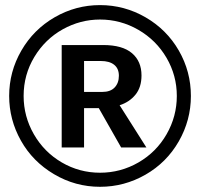

<svg xmlns="http://www.w3.org/2000/svg" viewBox="-20 -718 777 746"><path d="M721.7 -345.2Q721.7 -251 674.6 -168.7Q627.4 -86.4 545.2 -39.3Q462.9 7.8 368.7 7.8Q272.5 7.8 189.7 -41.3Q106.9 -90.3 61.3 -171.6Q15.6 -252.9 15.6 -345.2Q15.6 -439.5 63 -521.5Q110.4 -603.5 192.4 -650.9Q274.4 -698.2 368.7 -698.2Q463.4 -698.2 545.7 -650.6Q627.9 -603 674.8 -521.5Q721.7 -439.9 721.7 -345.2ZM667 -345.2Q667 -424.8 627 -493.4Q586.9 -562 517.6 -602.1Q448.2 -642.1 368.7 -642.1Q292 -642.1 223.6 -604Q155.3 -565.9 113.5 -496.8Q71.8 -427.7 71.8 -345.2Q71.8 -265.6 111.6 -196.3Q151.4 -127 220 -86.9Q288.6 -46.9 368.7 -46.9Q448.7 -46.9 518.1 -86.9Q587.4 -127 627.2 -196.3Q667 -265.6 667 -345.2ZM450.7 -145 363.8 -297.9H306.6V-145H219.7V-543H380.9Q455.6 -543 492.7 -511.5Q529.8 -480 529.8 -424.8Q529.8 -378.9 506.3 -350.1Q482.9 -321.3 444.8 -309.1L548.8 -145ZM441.9 -423.8Q441.9 -451.7 423.6 -466.3Q405.3 -481 371.6 -481H306.6V-360.8H377Q409.2 -360.8 425.5 -378.2Q441.9 -395.5 441.9 -423.8Z"/></svg>

Font: Arial
Style: Bold
Weight: 700
Designer: Steve Matteson
Foundry: Ascender Corporation
Version: Version 2.00.3